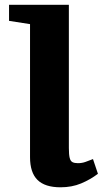

<svg xmlns="http://www.w3.org/2000/svg" viewBox="-20 -763 436 796"><path d="M231 13.5Q166.5 13.5 135.5 -17Q104.5 -47.5 104.5 -111.5V-663L17.5 -676.5V-743H265.5V-149Q265.5 -121.5 269 -108Q272.5 -94.5 281 -90.5Q289.5 -86.5 303 -86.5Q320 -86.5 334.5 -91.8Q349 -97 365.5 -103.5L386 -42.5Q354.5 -18.5 316.2 -2.5Q278 13.5 231 13.5Z"/></svg>

Font: Merriweather ExtraBold
Style: Regular
Weight: 800
Version: Version 2.100